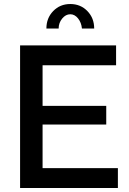

<svg xmlns="http://www.w3.org/2000/svg" viewBox="-20 -936 643 956"><path d="M567 -99V0H80V-710H558V-611H192V-409H509V-316H192V-99ZM330 -865Q307 -865 289.5 -843.5Q272 -822 272 -794H211Q211 -846 245 -881Q279 -916 330 -916Q381 -916 415 -881Q449 -846 449 -794H388Q385 -824 368.5 -844.5Q352 -865 330 -865Z"/></svg>

Font: Raleway Thin SemiBold
Style: Regular
Weight: 600
Version: Version 4.026